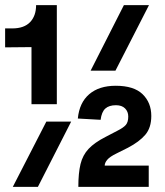

<svg xmlns="http://www.w3.org/2000/svg" viewBox="-23 -730 643 750"><path d="M100 -323V-546L-3 -545V-619H25Q71 -619 94.5 -643.5Q118 -668 118 -710H199V-323ZM331 -454 461 -710H559L428 -454ZM27 0 158 -255H255L125 0ZM283 0Q283 -54 291.5 -89Q300 -124 323 -148.5Q346 -173 389 -195L435 -219Q459 -231 468.5 -242Q478 -253 478 -275Q478 -294 465.5 -306.5Q453 -319 430 -319Q403 -319 388.5 -306Q374 -293 370 -262L281 -267Q287 -329 325.5 -362Q364 -395 429 -395Q500 -395 534 -362Q568 -329 568 -277Q568 -231 544.5 -203.5Q521 -176 477 -153L433 -131Q406 -118 396 -106Q386 -94 386 -83H558V0Z"/></svg>

Font: Geist Mono
Style: Bold
Weight: 700
Monospace: yes
Designer: Basement.studio, Andrés Briganti, Mateo Zaragoza
Foundry: Basement.studio, Vercel, Andrés Briganti, Guido Ferreyra, Mateo Zaragoza
Version: Version 1.500; ttfautohint (v1.8.4.7-5d5b)